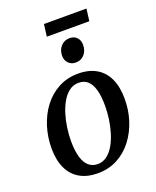

<svg xmlns="http://www.w3.org/2000/svg" viewBox="-163 -988 890 1094"><g transform="rotate(-20 282.0 -441.0)"><path d="M324.5 -561Q389.5 -561 434.5 -534.8Q479.5 -508.5 502.8 -458.2Q526 -408 526 -336.5Q526.5 -268.5 506.5 -206Q486.5 -143.5 449 -94.5Q411.5 -45.5 358.2 -17Q305 11.5 238.5 11.5Q174.5 11.5 129.5 -14.5Q84.5 -40.5 61.2 -90.2Q38 -140 37.5 -210.5Q37.5 -279 57.2 -342.2Q77 -405.5 114.5 -454.8Q152 -504 205.2 -532.5Q258.5 -561 324.5 -561ZM309.5 -511Q278 -511 253 -492.5Q228 -474 209.8 -442.8Q191.5 -411.5 179.5 -372.5Q167.5 -333.5 161.8 -292Q156 -250.5 156 -212Q156.5 -152 168.2 -113.5Q180 -75 202.2 -56.5Q224.5 -38 255.5 -38Q286.5 -38 311.2 -56.5Q336 -75 354 -106Q372 -137 384 -176Q396 -215 401.8 -256.5Q407.5 -298 407.5 -336.5Q407.5 -395.5 396.5 -434Q385.5 -472.5 364 -491.8Q342.5 -511 309.5 -511ZM335 -624.5Q308.5 -624.5 291.2 -642.8Q274 -661 274.5 -689Q275.5 -723 296 -745.2Q316.5 -767.5 348.5 -767.5Q376.5 -767.5 392.8 -749.8Q409 -732 408.5 -706Q408.5 -670.5 388.5 -647.5Q368.5 -624.5 335 -624.5ZM239.5 -893H497L488 -819.5H230Z"/></g></svg>

Font: Merriweather 36pt Medium
Style: Italic
Weight: 500
Italic angle: -7.8°
Version: Version 2.101